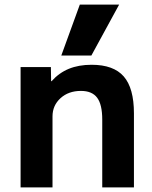

<svg xmlns="http://www.w3.org/2000/svg" viewBox="-20 -810 655 830"><path d="M69 -520H200L201 -459H203Q235 -495 277.5 -512.5Q320 -530 376 -530Q471 -530 515 -479.5Q559 -429 559 -320V0H422V-293Q422 -358 400 -387.5Q378 -417 330 -417Q276 -417 241.5 -385.5Q207 -354 207 -307V0H69ZM245 -570 325 -790H495L375 -570Z"/></svg>

Font: Enso
Style: Bold
Weight: 700
Designer: Coji Morishita
Foundry: UNDERFOREST DESIGN
Version: Version 1.000